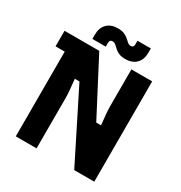

<svg xmlns="http://www.w3.org/2000/svg" viewBox="-197 -1003 1079 1144"><g transform="rotate(30 342.5 -431.0)"><path d="M77 0V-583H14V-690H253L451 -311H484Q479 -358 476.5 -386Q474 -414 474 -437V-690H617V0H479L242 -473H210Q215 -426 217.5 -398Q220 -370 220 -347V0ZM411 -725Q383 -725 365.5 -733Q348 -741 336.5 -752Q325 -763 315.5 -771Q306 -779 294 -779Q274 -779 274 -757V-731H182V-761Q182 -808 209 -835Q236 -862 283 -862Q311 -862 328.5 -854Q346 -846 357.5 -835.5Q369 -825 378.5 -817Q388 -809 400 -809Q420 -809 420 -830V-856H512V-826Q512 -779 485 -752Q458 -725 411 -725Z"/></g></svg>

Font: Mozilla Headline ExtraLight
Style: Regular
Weight: 200
Designer: Studio DRAMA
Foundry: Studio DRAMA
Version: Version 1.000